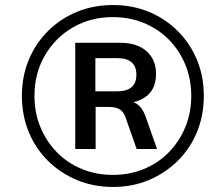

<svg xmlns="http://www.w3.org/2000/svg" viewBox="-20 -734 855 763"><path d="M429 9Q352 9 286 -18.5Q220 -46 170.5 -95Q121 -144 94 -210Q67 -276 67 -353Q67 -430 94 -495.5Q121 -561 170.5 -610.5Q220 -660 286 -687Q352 -714 429 -714Q506 -714 571.5 -687Q637 -660 686.5 -610.5Q736 -561 763 -495.5Q790 -430 790 -353Q790 -276 763 -210Q736 -144 686.5 -95Q637 -46 571.5 -18.5Q506 9 429 9ZM429 -39Q495 -39 552 -62.5Q609 -86 651 -129Q693 -172 716.5 -229Q740 -286 740 -353Q740 -420 716.5 -477Q693 -534 651 -576.5Q609 -619 552 -642.5Q495 -666 429 -666Q340 -666 269.5 -625Q199 -584 158 -513Q117 -442 117 -353Q117 -286 140.5 -229Q164 -172 206 -129Q248 -86 305 -62.5Q362 -39 429 -39ZM279 -142V-564H457Q525 -564 562.5 -530.5Q600 -497 600 -441Q600 -349 510 -328Q527 -322 539.5 -306.5Q552 -291 561 -264L604 -142H523L478 -270Q469 -293 453 -301Q437 -309 413 -309H360V-142ZM359 -371H445Q522 -371 522 -437Q522 -503 445 -503H359Z"/></svg>

Font: Mulish SemiBold
Style: Italic
Weight: 600
Italic angle: -9°
Designer: Vernon Adams
Foundry: Vernon Adams
Version: Version 3.603; ttfautohint (v1.8.3)